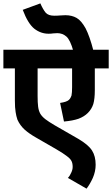

<svg xmlns="http://www.w3.org/2000/svg" viewBox="-20 -916 662 1134"><path d="M622.1 -512.2H540V-383.8Q540 -332.5 531.2 -301.8Q521.5 -271.5 499 -249Q477.5 -227.5 444.3 -214.8Q411.1 -203.1 357.9 -198.2L335 -308.1Q375 -314 387.2 -326.2Q397.5 -336.4 402.3 -351.6Q405.8 -368.7 405.8 -400.9V-512.2H202.1V-349.1Q202.1 -310.5 205.1 -286.6Q208 -262.7 217.8 -244.6Q227.5 -228 248 -211.9Q267.1 -197.3 301.8 -176.8L441.9 -96.2Q502.9 -60.5 523.9 -26.4Q544.9 6.8 544.9 57.1Q544.9 96.2 528.3 134.8Q510.7 172.9 491.2 198.2L380.9 134.8Q392.6 123 400.4 104.5Q409.2 86.4 409.2 69.8Q409.2 48.8 402.3 35.2Q395 20.5 374.5 5.9Q355.5 -9.3 313 -34.2L191.9 -104Q152.3 -126.5 125.5 -150.4Q98.6 -174.8 83 -209Q75.7 -230.5 72.3 -253.9Q67.9 -279.3 67.9 -321.8V-512.2H0V-622.1H622.1ZM413.1 -615.2Q394.5 -680.7 372.1 -700.2Q349.1 -720.2 318.4 -720.2Q304.7 -720.2 293.9 -718.8Q283.7 -716.8 267.1 -716.8Q221.2 -716.8 183.1 -746.1Q145 -776.4 114.3 -857.9L218.3 -896Q233.9 -860.4 250 -840.8Q266.1 -823.2 300.3 -823.2Q320.3 -823.2 335 -824.7Q348.6 -826.2 366.2 -826.2Q404.3 -826.2 432.6 -810.1Q460 -794.4 485.4 -749Q509.8 -702.1 532.2 -615.2Z"/></svg>

Font: Droid Sans Thai
Style: Bold
Weight: 700
Designer: Steve Matteson
Foundry: Ascender Corporation
Version: Version 1.00